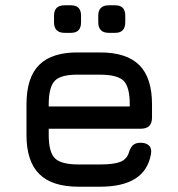

<svg xmlns="http://www.w3.org/2000/svg" viewBox="-20 -705 674 725"><path d="M164 -219V-195Q164 -130.5 187.5 -107.2Q211 -84 276 -84H358Q409 -84 433.5 -93.5Q458 -103 466 -127Q471.5 -146 481.2 -156Q491 -166 511 -166Q532 -166 543 -155Q554 -144 550 -123Q539 -61 491 -30.5Q443 0 358 0H276Q176.5 0 128.2 -48Q80 -96 80 -195V-311Q80 -412.5 128.2 -460.2Q176.5 -508 276 -507H358Q458 -507 506 -459.2Q554 -411.5 554 -311V-261Q554 -219 512 -219ZM276 -423Q211 -424 187.5 -400.5Q164 -377 164 -311V-303H470V-311Q470 -376.5 446.8 -399.8Q423.5 -423 358 -423ZM224 -581Q184 -581 184 -621V-646Q184 -685 224 -685H248Q286 -685 286 -646V-621Q286 -581 248 -581ZM391 -581Q351 -581 351 -621V-646Q351 -685 391 -685H415Q453 -685 453 -646V-621Q453 -581 415 -581Z"/></svg>

Font: Jura Light
Style: Bold
Weight: 700
Version: Version 5.104